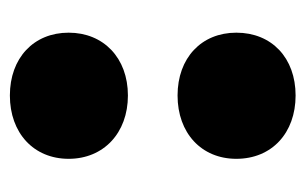

<svg xmlns="http://www.w3.org/2000/svg" viewBox="-132 -460 604 379"><g transform="rotate(90 169.5 -271.0)"><path d="M169 11C243 11 294 -36 294 -105C294 -174 243 -222 169 -222C95 -222 45 -174 45 -105C45 -36 95 11 169 11ZM169 -320C243 -320 294 -367 294 -436C294 -506 243 -553 169 -553C95 -553 45 -506 45 -436C45 -367 95 -320 169 -320Z"/></g></svg>

Font: Bounded ExtBd
Style: Regular
Weight: 800
Designer: Vlad Churkin
Version: Version 3.0